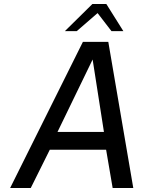

<svg xmlns="http://www.w3.org/2000/svg" viewBox="-20 -948 722 968"><path d="M31 0 398 -737H526L652 0H548L515 -193H231L135 0ZM270 -283H504L447 -648ZM307 -791 446 -928H516L602 -791H542L472 -882L367 -791Z"/></svg>

Font: Exo Thin Medium
Style: Italic
Weight: 500
Italic angle: -9°
Version: Version 2.000